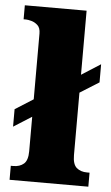

<svg xmlns="http://www.w3.org/2000/svg" viewBox="-54 -796 481 833"><g transform="rotate(5 186.5 -380.0)"><path d="M20 0V-61H31Q59 -61 76.5 -76Q94 -91 94 -131V-281L15 -231V-307L94 -357V-643Q94 -668 81.5 -679.5Q69 -691 54 -695Q39 -699 31 -699H20V-760H289V-481L372 -534V-455L289 -403V-131Q289 -91 306.5 -76Q324 -61 352 -61H363V0Z"/></g></svg>

Font: Noto Serif Tamil Black
Style: Regular
Weight: 900
Designer: Indian Type Foundry, Tom Grace, and the Monotype Design Team
Foundry: Monotype Imaging Inc.
Version: Version 2.004; ttfautohint (v1.8.4.7-5d5b)